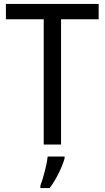

<svg xmlns="http://www.w3.org/2000/svg" viewBox="-20 -734 532 975"><path d="M290 0V-636H481V-714H10V-636H202V0ZM308 70V61H222C218 103 198 175 185 209V221H232C265 179 297 111 308 70Z"/></svg>

Font: Noto Sans Gujarati UI SemiCondensed
Style: Regular
Weight: 400
Width: 4
Designer: Jelle Bosma - Monotype Design Team, Universal Thirst
Foundry: Monotype Imaging Inc.
Version: Version 2.106